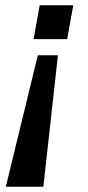

<svg xmlns="http://www.w3.org/2000/svg" viewBox="-20 -546 332 726"><path d="M2 160 123 -337H199L144 160ZM107 -398 130 -526H257L234 -398Z"/></svg>

Font: Archivo Variable SemiBold
Style: Italic
Weight: 600
Italic angle: -10°
Designer: Hector Gatti
Foundry: Omnibus-Type
Version: Version 2.001